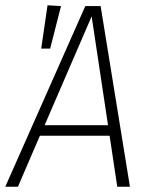

<svg xmlns="http://www.w3.org/2000/svg" viewBox="-35 -707 569 727"><path d="M409 0 380 -193H116L33 0H-15L288 -684H346L457 0ZM134 -233H374L312 -645ZM145 -687 196 -684 155 -523H121Z"/></svg>

Font: Fira Sans Condensed ExtraLight
Style: Italic
Weight: 275
Width: 3
Italic angle: -8°
Designer: Carrois Corporate & Edenspiekermann AG
Foundry: Carrois Corporate GbR & Edenspiekermann AG
Version: Version 4.203